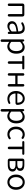

<svg xmlns="http://www.w3.org/2000/svg" viewBox="2699 -3293 828 6266"><g transform="rotate(90 3113.0 -160.0)"><path d="M94.7 -40V-482.4Q94.7 -505.9 111.8 -522.9Q128.9 -540 152.3 -540H460.9Q485.4 -540 502 -522.9Q518.6 -505.9 518.6 -482.4V-40Q518.6 -23.4 506.8 -11.7Q495.1 0 478.5 0Q461.9 0 450.2 -11.7Q438.5 -23.4 438.5 -40V-465.8Q438.5 -472.7 430.7 -472.7H183.6Q175.8 -472.7 175.8 -465.8V-40Q175.8 -23.4 164.1 -11.7Q152.3 0 135.7 0Q119.1 0 106.9 -11.7Q94.7 -23.4 94.7 -40Z M829.1 12.7Q760.7 12.7 716.3 -27.3Q671.9 -67.4 671.9 -138.7Q671.9 -225.6 750 -272.9Q828.1 -320.3 1000 -339.8Q1007.8 -340.8 1006.8 -348.6Q1005.9 -486.3 892.6 -486.3Q826.2 -486.3 755.9 -444.3Q744.1 -437.5 731.4 -440.4Q718.8 -443.4 711.9 -454.1Q705.1 -466.8 708.5 -480Q711.9 -493.2 723.6 -500Q816.4 -553.7 905.3 -553.7Q1000 -553.7 1043.9 -495.6Q1087.9 -437.5 1087.9 -335V-33.2Q1087.9 -19.5 1078.1 -9.8Q1068.4 0 1054.7 0Q1041 0 1030.3 -9.8Q1019.5 -19.5 1017.6 -33.2L1014.6 -64.5Q1014.6 -66.4 1013.2 -66.4Q1011.7 -66.4 1009.8 -65.4Q917 12.7 829.1 12.7ZM851.6 -52.7Q889.6 -52.7 925.3 -69.8Q960.9 -86.9 1002 -123Q1006.8 -127.9 1006.8 -135.7V-278.3Q1006.8 -285.2 1002 -285.2Q1001 -285.2 1000 -285.2Q865.2 -268.6 808.1 -234.9Q751 -201.2 751 -143.6Q751 -97.7 778.8 -75.2Q806.6 -52.7 851.6 -52.7Z M1265.6 194.3V-503.9Q1265.6 -517.6 1275.4 -527.3Q1285.2 -537.1 1298.8 -537.1Q1313.5 -537.1 1323.7 -527.8Q1334 -518.6 1335.9 -504.9L1339.8 -475.6Q1339.8 -474.6 1341.3 -474.6Q1342.8 -474.6 1343.8 -475.6Q1439.5 -551.8 1516.6 -551.8Q1621.1 -551.8 1676.8 -477.5Q1732.4 -403.3 1732.4 -276.4Q1732.4 -142.6 1663.6 -63.5Q1594.7 15.6 1497.1 15.6Q1427.7 15.6 1350.6 -43Q1348.6 -43.9 1346.7 -43Q1344.7 -42 1344.7 -40L1346.7 47.9V194.3Q1346.7 210.9 1335 222.7Q1323.2 234.4 1306.6 234.4Q1290 234.4 1277.8 222.7Q1265.6 210.9 1265.6 194.3ZM1485.4 -53.7Q1556.6 -53.7 1602.1 -113.8Q1647.5 -173.8 1647.5 -275.4Q1647.5 -372.1 1611.3 -427.2Q1575.2 -482.4 1498 -482.4Q1432.6 -482.4 1352.5 -409.2Q1346.7 -404.3 1346.7 -397.5V-120.1Q1346.7 -112.3 1352.5 -107.4Q1418.9 -53.7 1485.4 -53.7Z M1980.5 -40V-465.8Q1980.5 -472.7 1973.6 -472.7H1830.1Q1816.4 -472.7 1806.6 -482.4Q1796.9 -492.2 1796.9 -506.3Q1796.9 -520.5 1806.6 -530.3Q1816.4 -540 1830.1 -540H2211.9Q2225.6 -540 2235.4 -530.3Q2245.1 -520.5 2245.1 -506.3Q2245.1 -492.2 2235.4 -482.4Q2225.6 -472.7 2211.9 -472.7H2069.3Q2061.5 -472.7 2061.5 -465.8V-40Q2061.5 -23.4 2049.8 -11.7Q2038.1 0 2021 0Q2003.9 0 1992.2 -11.7Q1980.5 -23.4 1980.5 -40Z M2369.1 -40V-499Q2369.1 -516.6 2381.3 -528.3Q2393.6 -540 2410.2 -540Q2426.8 -540 2438.5 -528.3Q2450.2 -516.6 2450.2 -499V-325.2Q2450.2 -318.4 2458 -318.4H2714.8Q2722.7 -318.4 2722.7 -325.2V-499Q2722.7 -516.6 2734.4 -528.3Q2746.1 -540 2762.7 -540Q2779.3 -540 2791.5 -528.3Q2803.7 -516.6 2803.7 -499V-40Q2803.7 -23.4 2791.5 -11.7Q2779.3 0 2762.7 0Q2746.1 0 2734.4 -11.7Q2722.7 -23.4 2722.7 -40V-237.3Q2722.7 -245.1 2714.8 -245.1H2458Q2450.2 -245.1 2450.2 -237.3V-40Q2450.2 -23.4 2438.5 -11.7Q2426.8 0 2410.2 0Q2393.6 0 2381.3 -11.7Q2369.1 -23.4 2369.1 -40Z M3205.1 12.7Q3095.7 12.7 3022.5 -63.5Q2949.2 -139.6 2949.2 -268.6Q2949.2 -333 2969.7 -387.7Q2990.2 -442.4 3023.9 -478Q3057.6 -513.7 3100.6 -533.7Q3143.6 -553.7 3190.4 -553.7Q3289.1 -553.7 3345.7 -488.3Q3403.3 -420.9 3403.3 -308.6Q3403.3 -285.2 3385.7 -268.6Q3367.2 -252 3341.8 -252H3038.1Q3030.3 -252 3031.2 -245.1Q3036.1 -157.2 3086.4 -104.5Q3136.7 -51.8 3215.8 -51.8Q3273.4 -51.8 3326.2 -80.1Q3336.9 -85.9 3349.1 -83Q3361.3 -80.1 3367.2 -69.3Q3374 -57.6 3370.6 -44.9Q3367.2 -32.2 3356.4 -26.4Q3284.2 12.7 3205.1 12.7ZM3030.3 -316.4Q3030.3 -310.5 3037.1 -310.5H3324.2Q3331.1 -310.5 3331.1 -318.4Q3331.1 -318.4 3331.1 -318.4Q3330.1 -401.4 3293.5 -444.8Q3256.8 -488.3 3191.4 -488.3Q3130.9 -488.3 3085 -442.4Q3030.3 -386.7 3030.3 -316.4Z M3540 194.3V-503.9Q3540 -517.6 3549.8 -527.3Q3559.6 -537.1 3573.2 -537.1Q3587.9 -537.1 3598.1 -527.8Q3608.4 -518.6 3610.4 -504.9L3614.3 -475.6Q3614.3 -474.6 3615.7 -474.6Q3617.2 -474.6 3618.2 -475.6Q3713.9 -551.8 3791 -551.8Q3895.5 -551.8 3951.2 -477.5Q4006.8 -403.3 4006.8 -276.4Q4006.8 -142.6 3938 -63.5Q3869.1 15.6 3771.5 15.6Q3702.1 15.6 3625 -43Q3623 -43.9 3621.1 -43Q3619.1 -42 3619.1 -40L3621.1 47.9V194.3Q3621.1 210.9 3609.4 222.7Q3597.7 234.4 3581.1 234.4Q3564.5 234.4 3552.2 222.7Q3540 210.9 3540 194.3ZM3759.8 -53.7Q3831.1 -53.7 3876.5 -113.8Q3921.9 -173.8 3921.9 -275.4Q3921.9 -372.1 3885.7 -427.2Q3849.6 -482.4 3772.5 -482.4Q3707 -482.4 3627 -409.2Q3621.1 -404.3 3621.1 -397.5V-120.1Q3621.1 -112.3 3627 -107.4Q3693.4 -53.7 3759.8 -53.7Z M4363.3 12.7Q4253.9 12.7 4183.1 -63Q4112.3 -138.7 4112.3 -268.6Q4112.3 -399.4 4187 -476.6Q4261.7 -553.7 4369.1 -553.7Q4442.4 -553.7 4501 -510.7Q4512.7 -502.9 4514.2 -488.3Q4515.6 -473.6 4505.9 -461.9Q4497.1 -451.2 4482.9 -449.7Q4468.8 -448.2 4458 -457Q4418 -485.4 4373 -485.4Q4295.9 -485.4 4246.1 -425.3Q4196.3 -365.2 4196.3 -269Q4196.3 -172.9 4244.6 -113.8Q4293 -54.7 4370.1 -54.7Q4423.8 -54.7 4475.6 -89.8Q4486.3 -97.7 4499.5 -95.7Q4512.7 -93.8 4519.5 -83Q4525.4 -74.2 4525.4 -63.5Q4525.4 -60.5 4525.4 -57.6Q4523.4 -43.9 4512.7 -36.1Q4444.3 12.7 4363.3 12.7Z M4767.6 -40V-465.8Q4767.6 -472.7 4760.7 -472.7H4617.2Q4603.5 -472.7 4593.8 -482.4Q4584 -492.2 4584 -506.3Q4584 -520.5 4593.8 -530.3Q4603.5 -540 4617.2 -540H4999Q5012.7 -540 5022.5 -530.3Q5032.2 -520.5 5032.2 -506.3Q5032.2 -492.2 5022.5 -482.4Q5012.7 -472.7 4999 -472.7H4856.4Q4848.6 -472.7 4848.6 -465.8V-40Q4848.6 -23.4 4836.9 -11.7Q4825.2 0 4808.1 0Q4791 0 4779.3 -11.7Q4767.6 -23.4 4767.6 -40Z M5213.9 0Q5190.4 0 5173.3 -17.1Q5156.2 -34.2 5156.2 -57.6V-482.4Q5156.2 -505.9 5173.3 -522.9Q5190.4 -540 5213.9 -540H5360.4Q5556.6 -540 5556.6 -404.3Q5556.6 -316.4 5468.8 -289.1Q5466.8 -288.1 5466.8 -286.1Q5466.8 -284.2 5468.8 -283.2Q5517.6 -271.5 5548.3 -240.2Q5579.1 -209 5579.1 -155.3Q5579.1 -102.5 5552.2 -67.4Q5525.4 -32.2 5479 -16.1Q5432.6 0 5368.2 0ZM5235.4 -318.4Q5235.4 -310.5 5243.2 -310.5H5343.8Q5476.6 -310.5 5476.6 -396Q5476.6 -481.4 5350.6 -481.4H5243.2Q5235.4 -481.4 5235.4 -473.6ZM5235.4 -67.4Q5235.4 -59.6 5243.2 -59.6H5358.4Q5500 -59.6 5500 -159.2Q5500 -203.1 5461.9 -227.5Q5423.8 -252 5351.6 -252H5243.2Q5235.4 -252 5235.4 -245.1Z M5676.8 -268.6Q5676.8 -399.4 5749 -476.6Q5821.3 -553.7 5925.3 -553.7Q6029.3 -553.7 6101.6 -476.6Q6173.8 -399.4 6173.8 -268.6Q6173.8 -140.6 6101.1 -64Q6028.3 12.7 5924.8 12.7Q5821.3 12.7 5749 -64Q5676.8 -140.6 5676.8 -268.6ZM6089.8 -268.6Q6089.8 -365.2 6043.9 -425.3Q5998 -485.4 5925.3 -485.4Q5852.5 -485.4 5806.6 -425.3Q5760.7 -365.2 5760.7 -268.6Q5760.7 -172.9 5806.6 -113.8Q5852.5 -54.7 5925.3 -54.7Q5998 -54.7 6043.9 -114.3Q6089.8 -173.8 6089.8 -268.6Z"/></g></svg>

Font: Gen Jyuu Gothic P Normal
Style: Regular
Weight: 300
Designer: [Source Han Sans]
Ryoko NISHIZUKA  (kana & ideographs); Paul D. Hunt (Latin, Greek & Cyrillic); Wenlong ZHANG  (bopomofo
Version: Version 1.002.20150607